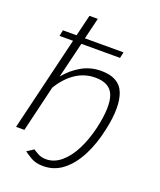

<svg xmlns="http://www.w3.org/2000/svg" viewBox="-160 -828 900 1083"><g transform="rotate(20 290.5 -287.0)"><path d="M12 0 148 -566H67L74 -602H156L187 -730H237L206 -602H438L430 -566H198L146 -351Q188 -402 241 -431.5Q294 -461 357 -461Q464 -461 494.5 -384Q525 -307 494 -163Q474 -68 437 3.5Q400 75 348.5 115.5Q297 156 230 156Q186 156 157 139Q128 122 113 110L153 84Q166 93 185.5 103.5Q205 114 233 114Q281 114 322.5 79Q364 44 394.5 -16.5Q425 -77 443 -154Q473 -288 449.5 -351Q426 -414 339 -414Q273 -414 219.5 -377.5Q166 -341 128 -277L62 0Z"/></g></svg>

Font: Raleway Light
Style: Italic
Weight: 300
Italic angle: -12°
Designer: Matt McInerney, Pablo Impallari, Rodrigo Fuenzalida
Foundry: Matt McInerney, Pablo Impallari, Rodrigo Fuenzalida
Version: Version 4.026